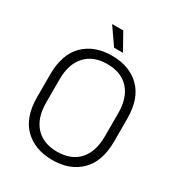

<svg xmlns="http://www.w3.org/2000/svg" viewBox="-206 -1014 1078 1162"><g transform="rotate(30 333.0 -433.0)"><path d="M64 -271V-429Q64 -569 137 -641.5Q210 -714 333 -714Q456 -714 529 -641.5Q602 -569 602 -429V-271Q602 -131 529 -58.5Q456 14 333 14Q210 14 137 -58.5Q64 -131 64 -271ZM538 -269V-431Q538 -538 484.5 -597Q431 -656 333 -656Q236 -656 182 -597Q128 -538 128 -431V-269Q128 -162 182 -103Q236 -44 333 -44Q431 -44 484.5 -103Q538 -162 538 -269ZM318 -762 236 -880H314L380 -762Z"/></g></svg>

Font: Space 7353
Style: Regular
Weight: 400
Designer: Christine Claussen + Ruben Lyon  (Space 7353)
Version: Version 1.000;FEAKit 1.0